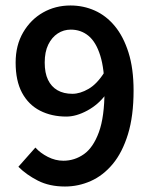

<svg xmlns="http://www.w3.org/2000/svg" viewBox="-20 -668 553 700"><path d="M217 12Q160 12 118 -9.5Q76 -31 47 -60L109 -130Q127 -110 154.5 -96Q182 -82 211 -82Q252 -82 286 -106Q320 -130 340.5 -186Q361 -242 361 -338Q361 -416 345.5 -465.5Q330 -515 302.5 -537.5Q275 -560 238 -560Q212 -560 190.5 -546Q169 -532 156 -505.5Q143 -479 143 -440Q143 -402 155 -377Q167 -352 189.5 -339Q212 -326 244 -326Q272 -326 303 -344Q334 -362 361 -405L366 -324Q339 -287 298.5 -265Q258 -243 222 -243Q168 -243 126 -264.5Q84 -286 60.5 -329.5Q37 -373 37 -440Q37 -503 64.5 -550Q92 -597 137 -622.5Q182 -648 237 -648Q284 -648 325.5 -629.5Q367 -611 398.5 -573Q430 -535 448.5 -476.5Q467 -418 467 -338Q467 -245 446.5 -178.5Q426 -112 391 -70Q356 -28 311 -8Q266 12 217 12Z"/></svg>

Font: Source Sans 3 ExtraLight SemiBold
Style: Regular
Weight: 600
Version: Version 3.052;hotconv 1.1.0;makeotfexe 2.6.0